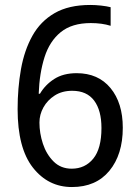

<svg xmlns="http://www.w3.org/2000/svg" viewBox="-20 -744 560 774"><path d="M51 -304Q51 -389 64.5 -465Q78 -541 110.5 -599.5Q143 -658 200 -691Q257 -724 344 -724Q365 -724 387.5 -721.5Q410 -719 426 -715V-640Q391 -651 346 -651Q270 -651 225 -614.5Q180 -578 159.5 -513.5Q139 -449 136 -366H141Q162 -402 198.5 -425.5Q235 -449 289 -449Q376 -449 425.5 -389Q475 -329 475 -229Q475 -121 421 -55.5Q367 10 270 10Q174 10 112.5 -68.5Q51 -147 51 -304ZM269 -64Q323 -64 356 -104.5Q389 -145 389 -228Q389 -299 359.5 -338.5Q330 -378 271 -378Q230 -378 200.5 -359Q171 -340 155 -311Q139 -282 139 -250Q139 -207 153 -164.5Q167 -122 196 -93Q225 -64 269 -64Z"/></svg>

Font: Noto Sans SemiCondensed
Style: Regular
Weight: 400
Width: 4
Designer: Monotype Design Team
Foundry: Monotype Imaging Inc.
Version: Version 2.013; ttfautohint (v1.8.4.7-5d5b)